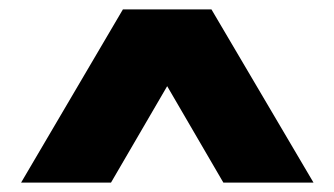

<svg xmlns="http://www.w3.org/2000/svg" viewBox="-20 -760 714 410"><path d="M649.5 -370H457L337 -576L217 -370H25L242.5 -740H431.5Z"/></svg>

Font: Encode Sans Semi Expanded ExBd
Style: Regular
Weight: 800
Width: 6
Designer: Multiple Designers
Foundry: Impallari Type
Version: Version 2.000